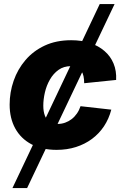

<svg xmlns="http://www.w3.org/2000/svg" viewBox="-20 -748 626 972"><path d="M43 204.1 484.9 -727.5H560.1L117.2 204.1ZM266.6 10.7Q192.4 10.7 138.9 -17.8Q85.4 -46.4 57.1 -97.9Q28.8 -149.4 28.8 -218.3Q28.8 -280.8 49.1 -339.1Q69.3 -397.5 108.9 -443.8Q148.4 -490.2 206.5 -517.3Q264.6 -544.4 340.3 -544.4Q393.1 -544.4 435.8 -530.3Q478.5 -516.1 509 -489.7Q539.6 -463.4 554.9 -426.3Q570.3 -389.2 567.9 -343.3L406.2 -326.7Q406.2 -346.2 402.8 -362.1Q399.4 -377.9 391.6 -389.4Q383.8 -400.9 370.8 -407Q357.9 -413.1 339.4 -413.1Q302.7 -413.1 276.4 -394.3Q250 -375.5 232.7 -345.2Q215.3 -314.9 207.3 -280Q199.2 -245.1 199.2 -212.9Q199.2 -184.1 207 -163.1Q214.8 -142.1 231.2 -131.3Q247.6 -120.6 272.5 -120.6Q292 -120.6 309.8 -127Q327.6 -133.3 342.8 -145Q357.9 -156.7 369.4 -173.3Q380.9 -189.9 387.7 -210.4L543.5 -192.9Q531.2 -146 506.3 -108.6Q481.4 -71.3 445.6 -44.7Q409.7 -18.1 364.5 -3.7Q319.3 10.7 266.6 10.7Z"/></svg>

Font: Inter 20pt ExtraBold
Style: Italic
Weight: 800
Italic angle: -9.3988°
Version: Version 4.001;git-66647c0bb